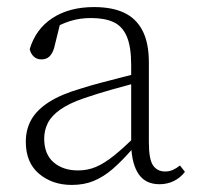

<svg xmlns="http://www.w3.org/2000/svg" viewBox="-20 -510 557 543"><path d="M183 13Q128 13 90.5 -18.5Q53 -50 53 -109Q53 -144 68.5 -171.5Q84 -199 118 -221Q152 -243 207 -259Q235 -268 263.5 -275.5Q292 -283 319.5 -290Q347 -297 374 -304V-278Q336 -268 295.5 -256.5Q255 -245 217 -232Q176 -218 151 -200.5Q126 -183 115.5 -162.5Q105 -142 105 -118Q105 -74 131.5 -51Q158 -28 201 -28Q228 -28 251.5 -38Q275 -48 302.5 -70Q330 -92 366 -128L371 -86H352Q324 -54 298.5 -32Q273 -10 245.5 1.5Q218 13 183 13ZM431 11Q392 11 372.5 -17Q353 -45 351 -98V-101V-326Q351 -378 338.5 -407Q326 -436 301 -447.5Q276 -459 237 -459Q206 -459 178.5 -450.5Q151 -442 122 -424L152 -451L133 -374Q128 -358 119.5 -350Q111 -342 97 -342Q84 -342 75.5 -350Q67 -358 64 -371Q81 -428 128.5 -459Q176 -490 246 -490Q297 -490 331 -474Q365 -458 383 -423.5Q401 -389 401 -333V-108Q401 -59 413 -42Q425 -25 447 -25Q459 -25 469 -29.5Q479 -34 489 -42L503 -24Q490 -7 471.5 2Q453 11 431 11Z"/></svg>

Font: Source Serif 4 18pt Light
Style: Regular
Weight: 300
Designer: Frank Grießhammer
Foundry: Adobe Systems Incorporated
Version: Version 4.004;hotconv 1.0.116;makeotfexe 2.5.65601